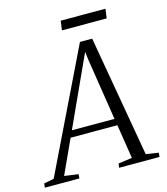

<svg xmlns="http://www.w3.org/2000/svg" viewBox="-188 -993 949 1092"><g transform="rotate(-15 286.0 -447.0)"><path d="M-60.5 0 -57.5 -24.5 1 -35.5 347 -749H419L543 -36L617 -24.5L615 0H377L380.5 -24.5L461.5 -35.5L430 -236.5H154.5L62.5 -36L145 -24.5L143 0ZM172.5 -275.5H423.5L367 -637L361 -687L339 -639.5ZM272.5 -894H536L528.5 -839H265Z"/></g></svg>

Font: Merriweather 96pt Light
Style: Italic
Weight: 300
Italic angle: -7.8°
Version: Version 2.101